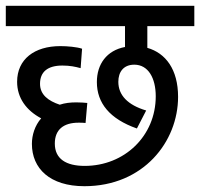

<svg xmlns="http://www.w3.org/2000/svg" viewBox="-20 -642 690 662"><path d="M272 -70C208 -70 169 -94 169 -147C169 -195 199 -219 251 -219C258 -219 268 -219 275 -218L281 -287C273 -288 256 -289 243 -289C223 -289 204 -287 186 -281C147 -294 118 -315 118 -353C118 -394 144 -416 195 -416C221 -416 240 -412 258 -407L263 -474C246 -480 212 -483 188 -483C99 -483 39 -438 39 -360C39 -304 71 -261 122 -234C100 -209 90 -176 90 -146C90 -61 152 0 271 0C475 0 594 -154 594 -308C594 -403 551 -459 488 -477V-552H650V-622H0V-552H411V-480C348 -468 314 -421 314 -359C314 -287 358 -232 452 -199L484 -261C420 -280 388 -314 388 -360C388 -394 406 -419 443 -419C491 -419 517 -373 517 -310C517 -173 409 -70 272 -70Z"/></svg>

Font: Noto Sans Devanagari UI SemiCondensed
Style: Regular
Weight: 400
Width: 4
Designer: Jelle Bosma - Monotype Design Team
Foundry: Monotype Imaging Inc.
Version: Version 2.003